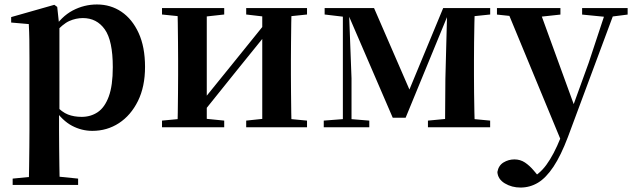

<svg xmlns="http://www.w3.org/2000/svg" viewBox="-20 -572 2843 863"><path d="M36.9 259.3V230.8L146 220.1H225.4L331.1 230.8V259.3ZM109.4 259.3Q110.4 217.3 110.9 174.2Q111.4 131 111.9 89.9Q112.4 48.8 112.4 13.8V-308.7Q112.4 -358.5 111.9 -393Q111.4 -427.5 109.4 -463.8L30.2 -470.7V-495.2L224.2 -550.4L237.2 -540.9L245.8 -460.8L247.1 -455V-75.6L245.4 -63V13Q245.4 47.8 245.9 89.3Q246.4 130.8 246.9 174Q247.4 217.3 248.4 259.3ZM395.1 16.2Q347 16.2 303.7 -6.7Q260.4 -29.6 224.3 -82.3H212.1L230.6 -97.8Q258.5 -67.8 285.5 -57.3Q312.6 -46.7 347.1 -46.7Q387.7 -46.7 419.3 -67.9Q450.8 -89.1 468.9 -138.2Q487 -187.4 487 -270.1Q487 -389.4 450.9 -440.1Q414.8 -490.8 352.6 -490.8Q321.3 -490.8 291.4 -477.5Q261.5 -464.2 224 -421.1L209.1 -437.5H217.5Q255.3 -497.6 306.7 -524.8Q358.1 -551.9 415.6 -551.9Q477.4 -551.9 525.9 -519.1Q574.5 -486.2 603.2 -423.5Q631.9 -360.9 631.9 -271.4Q631.9 -182.3 600 -117.9Q568.1 -53.5 514.7 -18.6Q461.3 16.2 395.1 16.2Z M708.2 0V-29.9L817 -40.2H885.4L987.8 -29.9V0ZM1086.6 0V-29.9L1183.5 -40.2H1251.3L1360 -29.9V0ZM776.9 0Q778.6 -25.5 779.1 -67.4Q779.6 -109.4 780.1 -154.7Q780.6 -200 780.6 -234.8V-301.2Q780.6 -335.7 780.1 -381Q779.6 -426.4 779.1 -468.7Q778.6 -511 776.9 -535.7H909.4V0ZM880.7 -51.6 832.4 -77.8H857.4L1016.6 -274.4L1187 -485.4L1234.7 -460.9H1210.5L1046.2 -257.7ZM1158.8 0V-535.7H1290.6Q1289.6 -511 1289.1 -468.7Q1288.6 -426.4 1288.1 -381Q1287.6 -335.7 1287.6 -301.2V-234.8Q1287.6 -200 1288.1 -154.7Q1288.6 -109.4 1289.1 -67.4Q1289.6 -25.5 1290.6 0ZM708.2 -506.8V-535.7H987.8V-506.8L885.7 -495.5H818ZM1086.6 -506.8V-535.7H1360V-506.8L1251.5 -495.5H1183.8Z M1745.3 -42.8 1543.5 -510.6H1533.7V-535.7H1661.3L1831.1 -144.6H1809.9L1972 -535.7H2005.2V-512.1H1996.2L1803.2 -42.8ZM1980.3 0 1981.9 -217.9 1990.2 -535.7H2114.1Q2113.1 -511 2112.3 -468.7Q2111.4 -426.4 2110.9 -381Q2110.4 -335.7 2110.4 -301.2V-234.8Q2110.4 -200 2110.9 -154.7Q2111.4 -109.4 2112.3 -67.4Q2113.1 -25.5 2114.1 0ZM1435.2 0V-29.9L1530.9 -37.3H1549.5L1639.9 -29.9V0ZM1903.5 0V-29.9L2012.3 -40.2H2074.6L2183.1 -29.9V0ZM1439.2 -506.8V-535.7H1545.8V-495.5H1534.5ZM1521.1 0V-535.7H1548.1L1560 -219.6V0ZM2042.6 -495.5V-535.7H2183.3V-506.8L2074.9 -495.5Z M2319.5 271Q2280.5 271 2249.2 252.3Q2217.8 233.6 2215.6 201.1Q2220.8 171.7 2243.3 158.1Q2265.8 144.5 2292.1 144.5Q2318.6 144.5 2339.5 158.4Q2360.4 172.4 2378.6 194L2408.7 229.9L2373.6 252.4L2354.4 235.4Q2402.2 214.9 2435.7 169.1Q2469.3 123.3 2500 46.7L2530.1 -25.6L2539 -49.7L2626.1 -289.9L2707.4 -535.7H2748.3L2533 42.9Q2501.1 127.2 2467.7 177.4Q2434.2 227.6 2398 249.3Q2361.7 271 2319.5 271ZM2506.7 72.2 2255.1 -535.7H2401.5L2561.1 -97.3L2567.1 -86.2ZM2213.7 -506.5V-535.7H2499V-506.5L2400.7 -495.8H2314.6ZM2596.5 -506.5V-535.7H2801.1V-506.5L2719.4 -496.1H2701.8Z"/></svg>

Font: Source Han Serif JP VF
Style: Regular
Weight: 250
Designer: Ryoko NISHIZUKA 西塚涼子 (kana & ideographs); Frank Grießhammer (Latin, Greek & Cyrillic); Wenlong ZHANG 张文龙 (bopomofo); San
Foundry: Adobe
Version: Version 2.001;hotconv 1.1.0;makeotfexe 2.6.0